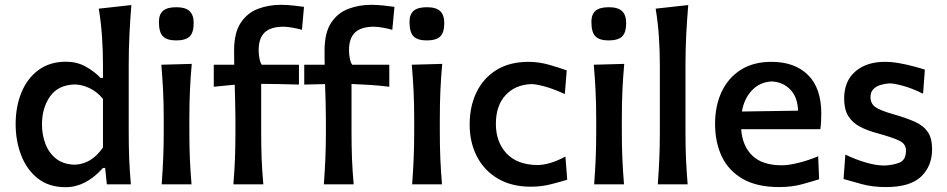

<svg xmlns="http://www.w3.org/2000/svg" viewBox="-20 -766 3934 798"><path d="M253 12Q183 12 137 -24.5Q91 -61 68 -120.8Q45 -180.5 45 -250Q45 -323.5 69.5 -382.5Q94 -441.5 140.8 -475.5Q187.5 -509.5 254.5 -509.5Q299 -509.5 335.2 -489.8Q371.5 -470 398 -442H408V-493.5Q408 -555.5 404 -614.2Q400 -673 390.5 -730L526 -745Q521 -685 518 -622.8Q515 -560.5 515 -493.5V-218Q515 -156 517 -105.2Q519 -54.5 524 0H424L417 -68H408Q336.5 12 253 12ZM289.5 -81.5Q359.5 -83 408 -153V-355Q383.5 -385 352 -399.8Q320.5 -414.5 290.5 -415Q221.5 -413 188 -365.2Q154.5 -317.5 154.5 -249Q154.5 -205.5 168.8 -168Q183 -130.5 212.8 -106.8Q242.5 -83 289.5 -81.5Z M652 0Q656 -54.5 658.2 -105.2Q660.5 -156 660.5 -218V-268Q660.5 -337.5 657.8 -390.2Q655 -443 650.5 -497L777 -500.5Q772 -445.5 769.5 -392Q767 -338.5 767 -268V-218Q767 -156 769.2 -105.2Q771.5 -54.5 776 0ZM712 -598Q674.5 -598 657.5 -614.8Q640.5 -631.5 640.5 -675Q640.5 -706 657.5 -721Q674.5 -736 713 -736Q751 -736 768 -719.8Q785 -703.5 785 -670.5Q785 -630.5 768 -614.2Q751 -598 712 -598Z M1326 0Q1330 -54.5 1332.2 -105.2Q1334.5 -156 1334.5 -218V-267Q1334.5 -300.5 1333.5 -338.2Q1332.5 -376 1331 -416.5L1244.5 -414.5V-497H1329.5Q1329 -512 1329 -526.8Q1329 -541.5 1329 -556Q1329 -630 1356.2 -671.2Q1383.5 -712.5 1427.8 -729.2Q1472 -746 1522.5 -746Q1546.5 -746 1575.2 -743Q1604 -740 1619.5 -737.5L1610.5 -642Q1594 -647 1571.5 -651Q1549 -655 1534 -655Q1482 -655 1456.2 -631.5Q1430.5 -608 1430.5 -556.5Q1430.5 -540.5 1434 -522.5Q1437.5 -504.5 1444 -497H1598V-405.5Q1557.5 -410.5 1518.5 -413Q1479.5 -415.5 1441 -417V-218Q1441 -156 1443 -105.2Q1445 -54.5 1450 0ZM950 0Q954.5 -54.5 956.5 -105.2Q958.5 -156 958.5 -218V-267Q958.5 -300 957.5 -337Q956.5 -374 955.5 -414L868.5 -405.5V-497H953.5Q953.5 -512 953.2 -526.8Q953 -541.5 953 -556Q953 -630 980.5 -671.2Q1008 -712.5 1052.2 -729.2Q1096.5 -746 1147 -746Q1171 -746 1199.8 -743Q1228.5 -740 1243.5 -737.5L1235 -642Q1218.5 -647 1196 -651Q1173.5 -655 1158 -655Q1106 -655 1080.5 -631.5Q1055 -608 1055 -556.5Q1055 -540.5 1058.5 -522.5Q1062 -504.5 1068 -497H1222.5V-414.5Q1181.5 -416 1142.8 -416.5Q1104 -417 1065.5 -417.5V-218Q1065.5 -156 1067.5 -105.2Q1069.5 -54.5 1074.5 0ZM1693 0Q1697 -54.5 1699.2 -105.2Q1701.5 -156 1701.5 -218V-268Q1701.5 -337.5 1698.8 -390.2Q1696 -443 1691.5 -497L1818 -500.5Q1813 -445.5 1810.5 -392Q1808 -338.5 1808 -268V-218Q1808 -156 1810.2 -105.2Q1812.5 -54.5 1817 0ZM1753.5 -598Q1716 -598 1699 -614.8Q1682 -631.5 1682 -675Q1682 -706 1699 -721Q1716 -736 1754.5 -736Q1792.5 -736 1809.5 -719.8Q1826.5 -703.5 1826.5 -670.5Q1826.5 -630.5 1809.5 -614.2Q1792.5 -598 1753.5 -598Z M2187 10Q2106 10 2049 -23.8Q1992 -57.5 1962 -116Q1932 -174.5 1932 -248.5Q1932 -323 1960.2 -382Q1988.5 -441 2043.2 -475Q2098 -509 2177 -509Q2219 -509 2262.2 -496.8Q2305.5 -484.5 2335.5 -473.5L2327.5 -375Q2280 -397 2243.2 -406.8Q2206.5 -416.5 2188.5 -416.5Q2121.5 -414 2081.2 -370.5Q2041 -327 2041 -251Q2041 -177 2084.2 -129.5Q2127.5 -82 2211 -80Q2265.5 -80 2330 -115.5L2337.5 -19Q2309.5 -10.5 2269.8 -0.2Q2230 10 2187 10Z M2449.5 0Q2453.5 -54.5 2455.8 -105.2Q2458 -156 2458 -218V-268Q2458 -337.5 2455.2 -390.2Q2452.5 -443 2448 -497L2574.5 -500.5Q2569.5 -445.5 2567 -392Q2564.5 -338.5 2564.5 -268V-218Q2564.5 -156 2566.8 -105.2Q2569 -54.5 2573.5 0ZM2509.5 -598Q2472 -598 2455 -614.8Q2438 -631.5 2438 -675Q2438 -706 2455 -721Q2472 -736 2510.5 -736Q2548.5 -736 2565.5 -719.8Q2582.5 -703.5 2582.5 -670.5Q2582.5 -630.5 2565.5 -614.2Q2548.5 -598 2509.5 -598Z M2714 0Q2718 -54.5 2720.2 -105.2Q2722.5 -156 2722.5 -218V-493.5Q2722.5 -555.5 2718.5 -614.2Q2714.5 -673 2705 -730L2840.5 -745Q2835.5 -685 2832.2 -622.8Q2829 -560.5 2829 -493.5V-218Q2829 -156 2831.2 -105.2Q2833.5 -54.5 2838 0Z M3218 11.5Q3126.5 11.5 3067.5 -22.2Q3008.5 -56 2980.2 -115.2Q2952 -174.5 2952 -251Q2952 -326.5 2979.5 -384.8Q3007 -443 3059.2 -476Q3111.5 -509 3186 -509Q3283 -509 3338.2 -454.5Q3393.5 -400 3393.5 -293.5Q3393.5 -255.5 3389.5 -229H3060.5Q3065.5 -159 3107 -119Q3148.5 -79 3229.5 -79Q3258.5 -79 3300 -89.5Q3341.5 -100 3380.5 -116.5L3384.5 -21Q3354.5 -11.5 3312.5 0Q3270.5 11.5 3218 11.5ZM3187 -427.5Q3138.5 -425 3105.8 -391Q3073 -357 3063.5 -302.5L3297 -306Q3295 -363 3264.2 -394.2Q3233.5 -425.5 3187 -427.5Z M3662.5 11.5Q3605.5 11.5 3561 -1Q3516.5 -13.5 3486 -22L3493.5 -123.5Q3534.5 -103.5 3577.8 -90.8Q3621 -78 3655.5 -78Q3692 -79.5 3718.8 -90.2Q3745.5 -101 3745.5 -141Q3745.5 -167 3719.2 -180.5Q3693 -194 3625.5 -212.5Q3584 -223.5 3553.2 -240Q3522.5 -256.5 3505.5 -284Q3488.5 -311.5 3488.5 -356.5Q3488.5 -428.5 3534.8 -468.8Q3581 -509 3658 -509Q3686 -509 3717 -503.5Q3748 -498 3776.2 -490.5Q3804.5 -483 3824 -476.5L3816.5 -376.5Q3771 -399 3733.5 -409.2Q3696 -419.5 3677 -419.5Q3659 -418.5 3640.8 -413.2Q3622.5 -408 3610.2 -395.8Q3598 -383.5 3598 -362Q3598 -336.5 3617.2 -321.8Q3636.5 -307 3697 -290Q3747.5 -275.5 3782.8 -259.8Q3818 -244 3836 -217.8Q3854 -191.5 3854 -145.5Q3854 -76.5 3808.8 -32.5Q3763.5 11.5 3662.5 11.5Z"/></svg>

Font: Commissioner Flair Medium
Style: Regular
Weight: 500
Designer: Kostas Bartsokas
Foundry: Kostas Bartsokas
Version: Version 1.000; ttfautohint (v1.8.3)